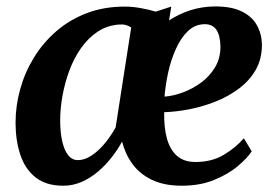

<svg xmlns="http://www.w3.org/2000/svg" viewBox="-20 -581 874 611"><path d="M525 -560 518 -516Q550 -537 586.2 -548.5Q622.5 -560 662 -560.5Q715 -561 748 -545.2Q781 -529.5 796.8 -502Q812.5 -474.5 813.5 -441Q814 -394.5 794 -359.2Q774 -324 740 -298.8Q706 -273.5 664.5 -257.2Q623 -241 581 -233Q539 -225 502.5 -224Q501.5 -176 511.2 -140.2Q521 -104.5 543.2 -85Q565.5 -65.5 602 -65.5Q654 -65.5 692 -88.2Q730 -111 756 -141L781 -99.5Q767.5 -78.5 737.2 -52.8Q707 -27 661.8 -8.5Q616.5 10 558.5 10Q502.5 10 463.8 -8.5Q425 -27 401.8 -58.8Q378.5 -90.5 368.5 -130.5Q355 -105.5 335.5 -80.5Q316 -55.5 292 -35Q268 -14.5 240 -2.2Q212 10 181.5 10Q126 10 92.8 -16.8Q59.5 -43.5 44.5 -89Q29.5 -134.5 29.5 -190.5Q29.5 -244 44.2 -297.2Q59 -350.5 88 -397.8Q117 -445 159 -481.5Q201 -518 255.8 -539Q310.5 -560 377 -560Q402 -560 428 -555.2Q454 -550.5 475.5 -544ZM348 -175.5 397.5 -493.5Q390.5 -498.5 381 -501.2Q371.5 -504 360 -503Q321.5 -500.5 291.2 -480.5Q261 -460.5 238.5 -428.8Q216 -397 201.2 -357.8Q186.5 -318.5 179 -277Q171.5 -235.5 171.5 -197Q171.5 -161 177.8 -132.5Q184 -104 196.5 -87.8Q209 -71.5 227.5 -71.5Q245.5 -71.5 262.8 -81Q280 -90.5 296 -106Q312 -121.5 325.2 -139.8Q338.5 -158 348 -175.5ZM632 -504Q601 -504 578.2 -482.2Q555.5 -460.5 539.8 -425.5Q524 -390.5 515.2 -350.5Q506.5 -310.5 503.5 -273.5Q531 -275.5 562.2 -287Q593.5 -298.5 620.8 -318.8Q648 -339 665 -368Q682 -397 681.5 -434Q680.5 -469.5 668.2 -486.8Q656 -504 632 -504Z"/></svg>

Font: Merriweather 36pt
Style: Bold Italic
Weight: 700
Italic angle: -7.8°
Version: Version 2.101